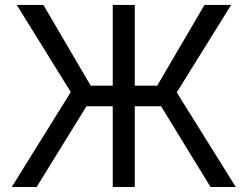

<svg xmlns="http://www.w3.org/2000/svg" viewBox="-20 -747 989 767"><path d="M518.5 -404.8H608L796.9 -727.3H903.4L686.1 -377.8L921.9 0H821L623.6 -322.4H518.5V0H430.4V-322.4H325.3L126.4 0H27L262.8 -379.3L46.9 -727.3H153.4L342.3 -404.8H430.4V-727.3H518.5Z"/></svg>

Font: Fast_Sans-Dotted
Style: Regular
Weight: 400
Version: Version 3.018